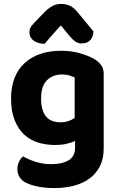

<svg xmlns="http://www.w3.org/2000/svg" viewBox="-20 -753 601 972"><path d="M360 -39Q340 -30 315 -24.5Q290 -19 258 -19Q213 -19 172.5 -31.5Q132 -44 102 -72Q72 -100 54 -145Q36 -190 36 -255Q36 -314 54 -359Q72 -404 105.5 -434.5Q139 -465 185.5 -480.5Q232 -496 289 -496Q345 -496 391.5 -481.5Q438 -467 464 -450Q483 -437 494 -420.5Q505 -404 505 -379V-2Q505 50 486 88Q467 126 433.5 150.5Q400 175 355 187Q310 199 258 199Q204 199 164.5 190Q125 181 102 167Q68 143 68 103Q68 82 77 64.5Q86 47 97 39Q125 55 161.5 66.5Q198 78 239 78Q295 78 327.5 58.5Q360 39 360 -6ZM285 -134Q309 -134 326.5 -140Q344 -146 358 -156V-361Q346 -366 331.5 -371Q317 -376 295 -376Q247 -376 217.5 -346.5Q188 -317 188 -254Q188 -220 195.5 -197Q203 -174 216 -160Q229 -146 246.5 -140Q264 -134 285 -134ZM288 -624Q275 -610 264.5 -598.5Q254 -587 244.5 -576Q235 -565 225.5 -554.5Q216 -544 206 -531Q171 -532 150 -547.5Q129 -563 129 -589Q129 -608 139 -621Q149 -634 169 -654L208 -694Q225 -711 244.5 -722Q264 -733 290 -733Q314 -733 334 -724Q354 -715 379 -684L453 -594Q453 -569 438 -551Q423 -533 393 -533Q375 -533 361 -543Q347 -553 333 -570Z"/></svg>

Font: Baloo Bhaina 2
Style: Bold
Weight: 700
Designer: Yesha Goshar, Manish Minz, Shuchita Grover and Ek Type
Foundry: Ek Type
Version: Version 1.640;hotconv 1.0.111;makeotfexe 2.5.65597; ttfautoh